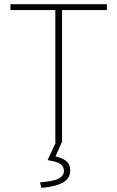

<svg xmlns="http://www.w3.org/2000/svg" viewBox="-20 -680 560 916"><path d="M244 0V-632H30V-660H490V-632H276V0ZM177 216 171 190Q237 185 261 171.5Q285 158 285 136Q285 113 266.5 101.5Q248 90 207 84L247 -2H275L245 66Q277 73 296 88.5Q315 104 315 134Q315 171 280 191Q245 211 177 216Z"/></svg>

Font: Source Sans 3 ExtraLight ExtraLight
Style: Regular
Weight: 250
Version: Version 3.052;hotconv 1.1.0;makeotfexe 2.6.0